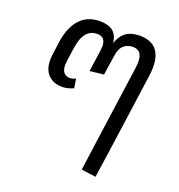

<svg xmlns="http://www.w3.org/2000/svg" viewBox="-139 -695 946 1012"><g transform="rotate(20 334.5 -188.5)"><path d="M596 -445Q596 -419 592 -395L537 0L508 201L427 190L453 0L510 -408Q513 -428 513 -444Q513 -510 461 -510Q429 -510 408.5 -491.5Q388 -473 382 -428L366 -321L288 -312L305 -433Q307 -451 307 -457Q307 -510 260 -510Q222 -510 199 -481.5Q176 -453 168 -393L158 -322Q156 -306 156 -299Q156 -271 168 -256.5Q180 -242 202 -242Q216 -242 235 -250L243 -199Q209 -184 182 -184Q130 -184 101.5 -213.5Q73 -243 73 -296Q73 -316 75 -327L85 -401Q97 -485 138.5 -531.5Q180 -578 251 -578Q347 -578 354 -493Q370 -538 399 -558Q428 -578 473 -578Q596 -578 596 -445Z"/></g></svg>

Font: FiraGO Book
Style: Italic
Weight: 350
Italic angle: -8°
Designer: bBox Type GmbH
Foundry: bBox Type GmbH
Version: Version 1.001